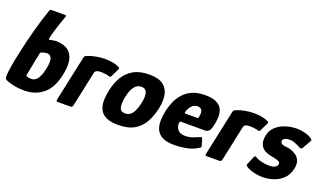

<svg xmlns="http://www.w3.org/2000/svg" viewBox="-70 -1156 2737 1613"><g transform="rotate(20 1299.0 -350.0)"><path d="M187 6Q135 6 95 -2.5Q55 -11 39 -18Q24 -23 17 -27.5Q10 -32 8.5 -38Q7 -44 6 -52Q5 -71 10 -109.5Q15 -148 23 -190Q31 -232 38 -263Q65 -391 96.5 -504Q128 -617 156 -697Q159 -705 165 -706.5Q171 -708 179 -708H288Q305 -708 304.5 -703Q304 -698 298 -681Q291 -663 284 -642.5Q277 -622 270 -600.5Q263 -579 256.5 -557.5Q250 -536 244.5 -515.5Q239 -495 235 -477Q233 -469 237.5 -468Q242 -467 247 -468Q256 -470 271.5 -473Q287 -476 297 -476Q334 -476 368 -465.5Q402 -455 426 -428Q450 -401 457.5 -353Q465 -305 449 -229Q424 -108 355 -51Q286 6 187 6ZM210 -106Q228 -106 245 -117Q262 -128 276 -155Q290 -182 300 -228Q309 -270 308 -295Q307 -320 300 -332.5Q293 -345 283 -349.5Q273 -354 263 -354Q256 -354 247 -352.5Q238 -351 229 -348.5Q220 -346 212 -343Q208 -342 207 -340Q206 -338 204 -332Q198 -306 193 -280.5Q188 -255 183 -229Q178 -203 173 -177.5Q168 -152 163 -126Q162 -121 162.5 -118.5Q163 -116 165 -114Q173 -111 184.5 -108.5Q196 -106 210 -106Z M735 -476Q815 -476 863 -452Q874 -447 874 -442.5Q874 -438 871 -431L836 -360Q832 -351 828 -349.5Q824 -348 815 -351Q799 -356 778.5 -358.5Q758 -361 749 -361Q733 -361 724.5 -360Q716 -359 711.5 -357.5Q707 -356 703 -354Q698 -351 693.5 -347.5Q689 -344 686 -330L621 -24Q617 -8 612 -4Q607 0 596 0H484Q479 0 475 -3.5Q471 -7 474 -20L559 -417Q562 -433 566.5 -437.5Q571 -442 583 -447Q616 -461 659.5 -468.5Q703 -476 735 -476Z M1027 8Q960 8 920.5 -10.5Q881 -29 863.5 -63Q846 -97 846 -142Q846 -187 857 -239Q872 -308 904 -362.5Q936 -417 991.5 -448.5Q1047 -480 1131 -480Q1215 -480 1257 -448.5Q1299 -417 1308.5 -362.5Q1318 -308 1303 -239Q1288 -170 1257.5 -114Q1227 -58 1171.5 -25Q1116 8 1027 8ZM1049 -103Q1090 -103 1114 -137.5Q1138 -172 1151 -235Q1164 -297 1152.5 -329Q1141 -361 1103 -361Q1066 -361 1041.5 -329Q1017 -297 1004 -235Q991 -171 1000 -137Q1009 -103 1049 -103Z M1362 -237Q1372 -283 1391 -326Q1410 -369 1441.5 -403.5Q1473 -438 1519.5 -458Q1566 -478 1631 -478Q1698 -478 1734 -459.5Q1770 -441 1784 -410.5Q1798 -380 1797 -343.5Q1796 -307 1788 -271Q1779 -228 1765 -213Q1751 -198 1730 -198H1515Q1508 -198 1507 -195.5Q1506 -193 1504 -186Q1501 -162 1509.5 -142Q1518 -122 1537.5 -110Q1557 -98 1587 -98Q1622 -98 1653.5 -109Q1685 -120 1697 -126Q1713 -134 1720.5 -135.5Q1728 -137 1733 -119L1747 -72Q1752 -58 1747.5 -53.5Q1743 -49 1729 -41Q1689 -16 1634 -5.5Q1579 5 1529 5Q1462 5 1423.5 -14Q1385 -33 1368.5 -66.5Q1352 -100 1352 -144Q1352 -188 1362 -237ZM1645 -295Q1649 -314 1648 -327.5Q1647 -341 1641.5 -350Q1636 -359 1626.5 -363.5Q1617 -368 1603 -368Q1587 -368 1574.5 -362Q1562 -356 1552.5 -346Q1543 -336 1536 -324Q1529 -312 1524 -300Q1519 -284 1519.5 -279.5Q1520 -275 1524 -275Q1551 -275 1578.5 -275Q1606 -275 1633 -275Q1640 -275 1641.5 -278.5Q1643 -282 1645 -295Z M2067 -476Q2147 -476 2195 -452Q2206 -447 2206 -442.5Q2206 -438 2203 -431L2168 -360Q2164 -351 2160 -349.5Q2156 -348 2147 -351Q2131 -356 2110.5 -358.5Q2090 -361 2081 -361Q2065 -361 2056.5 -360Q2048 -359 2043.5 -357.5Q2039 -356 2035 -354Q2030 -351 2025.5 -347.5Q2021 -344 2018 -330L1953 -24Q1949 -8 1944 -4Q1939 0 1928 0H1816Q1811 0 1807 -3.5Q1803 -7 1806 -20L1891 -417Q1894 -433 1898.5 -437.5Q1903 -442 1915 -447Q1948 -461 1991.5 -468.5Q2035 -476 2067 -476Z M2191 -127Q2196 -140 2203.5 -138.5Q2211 -137 2217 -132Q2232 -123 2253.5 -117Q2275 -111 2297.5 -108Q2320 -105 2339 -105Q2357 -105 2371 -108.5Q2385 -112 2395 -119.5Q2405 -127 2409 -140Q2411 -148 2408.5 -155.5Q2406 -163 2389.5 -170.5Q2373 -178 2333 -185Q2314 -188 2291.5 -195.5Q2269 -203 2250.5 -219Q2232 -235 2223.5 -263Q2215 -291 2224 -336Q2234 -382 2267.5 -413Q2301 -444 2350 -460.5Q2399 -477 2454 -477Q2471 -477 2496.5 -473Q2522 -469 2547.5 -460.5Q2573 -452 2589 -437Q2598 -430 2598 -426Q2598 -422 2593 -414L2551 -341Q2544 -327 2528 -334Q2514 -342 2497 -350Q2480 -358 2462.5 -363.5Q2445 -369 2430 -369Q2403 -369 2386 -361.5Q2369 -354 2366 -340Q2364 -329 2369.5 -320.5Q2375 -312 2388 -307.5Q2401 -303 2420 -302Q2438 -301 2463 -293Q2488 -285 2510 -269Q2532 -253 2543.5 -225Q2555 -197 2546 -155Q2533 -94 2495 -59Q2457 -24 2409.5 -9.5Q2362 5 2318 5Q2299 5 2269.5 1Q2240 -3 2211.5 -12.5Q2183 -22 2165 -37Q2156 -44 2160 -54Z"/></g></svg>

Font: Glory Thin ExtraBold
Style: Italic
Weight: 800
Italic angle: -12°
Version: Version 1.011